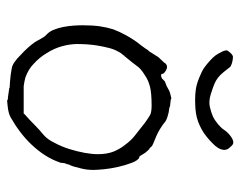

<svg xmlns="http://www.w3.org/2000/svg" viewBox="-90 -597 700 560"><g transform="rotate(90 260.0 -317.0)"><path d="M174.8 -638.7Q174.8 -638.7 190.4 -619.1Q199.2 -608.4 207 -602.5Q214.8 -596.7 223.6 -592.8Q232.4 -588.9 253.9 -582Q275.4 -575.2 292 -579.1Q308.6 -583 319.3 -587.9Q330.1 -592.8 341.8 -602.5Q353.5 -612.3 358.4 -620.1Q363.3 -627.9 371.1 -634.8Q378.9 -641.6 384.8 -644.5Q390.6 -647.5 395.5 -647.5Q400.4 -647.5 405.3 -642.6Q410.2 -637.7 413.1 -633.8Q416 -629.9 417 -624Q418 -618.2 415 -610.4Q412.1 -602.5 405.3 -594.7Q398.4 -586.9 388.7 -578.1Q378.9 -569.3 369.1 -562.5Q359.4 -555.7 346.7 -549.8Q334 -543.9 322.3 -541Q310.5 -538.1 297.9 -537.1Q285.2 -536.1 270.5 -536.1Q255.9 -536.1 241.2 -538.1Q226.6 -540 207 -547.9Q187.5 -555.7 177.7 -562.5Q168 -569.3 157.2 -579.1Q146.5 -588.9 141.6 -595.7Q136.7 -602.5 130.9 -614.3Q125 -626 127.9 -630.9Q130.9 -635.7 135.7 -640.6Q141.6 -646.5 146.5 -646.5Q164.1 -645.5 174.8 -638.7ZM312.5 -38.1Q328.1 -51.8 343.8 -67.4Q357.4 -81.1 374 -94.7Q386.7 -105.5 396.5 -126Q407.2 -145.5 414.6 -168.9Q421.9 -192.4 425.8 -213.9Q429.7 -236.3 429.7 -252Q429.7 -279.3 421.9 -298.8Q414.1 -317.4 402.3 -332Q389.6 -349.6 373 -362.3Q364.3 -369.1 355.5 -376Q346.7 -382.8 336.9 -390.6Q323.2 -400.4 314.5 -405.3Q305.7 -409.2 288.1 -409.2Q251 -409.2 232.4 -404.3Q212.9 -399.4 198.2 -388.7Q179.7 -377.9 170.9 -364.3Q167 -358.4 144.5 -331.1Q144.5 -331.1 143.6 -330.1H142.6V-329.1L138.7 -324.2Q134.8 -320.3 130.9 -312.5Q124 -300.8 120.1 -285.6Q116.2 -270.5 113.3 -253.9Q110.4 -237.3 109.4 -221.2Q108.4 -205.1 108.4 -192.4Q108.4 -171.9 114.7 -148.4Q121.1 -125 134.8 -103.5Q147.5 -82 166 -65.4Q181.6 -49.8 206.1 -41Q212.9 -39.1 218.8 -38.1L231.4 -36.1H232.4H309.6H311.5ZM437.5 -374 438.5 -373H440.4Q449.2 -367.2 455.1 -350.6Q461.9 -333 466.8 -311.5Q471.7 -290 473.6 -270.5Q475.6 -250 475.6 -239.3Q475.6 -220.7 471.7 -205.1Q465.8 -179.7 461.9 -171.9Q459 -168 459 -163.1Q458 -160.2 456.1 -156.2V-155.3Q455.1 -150.4 455.1 -146.5Q455.1 -143.6 453.1 -139.6Q438.5 -97.7 401.4 -58.6Q370.1 -25.4 322.3 2Q309.6 8.8 289.1 10.7Q274.4 12.7 271.5 11.7V10.7Q267.6 9.8 263.7 9.8L236.3 5.9Q236.3 4.9 236.3 4.9V5.9Q236.3 5.9 236.3 5.9V4.9Q234.4 4.9 218.8 3.9Q209 2.9 200.2 2H199.2Q190.4 1 180.7 -1Q172.9 -2 168.9 -4.9H168Q161.1 -8.8 150.4 -17.6Q139.6 -27.3 129.9 -37.1Q120.1 -46.9 111.3 -57.6Q100.6 -71.3 99.6 -74.2Q94.7 -84 90.8 -89.8Q86.9 -97.7 79.1 -104.5H80.1Q79.1 -104.5 79.1 -104.5Q71.3 -112.3 66.4 -125Q61.5 -136.7 58.6 -151.9Q55.7 -167 54.7 -181.6Q53.7 -196.3 53.7 -208Q53.7 -236.3 56.6 -257.3Q59.6 -278.3 65.4 -296.9Q72.3 -315.4 83 -335Q98.6 -362.3 110.4 -376Q120.1 -388.7 121.1 -390.6L126 -398.4Q130.9 -402.3 136.7 -413.1Q143.6 -424.8 146.5 -428.7Q160.2 -443.4 163.1 -446.3V-447.3Q166 -451.2 169.9 -453.1Q172.9 -454.1 176.8 -454.1Q179.7 -454.1 182.6 -452.1H183.6Q195.3 -445.3 195.3 -441.4Q195.3 -437.5 198.2 -437Q201.2 -436.5 204.1 -437.5L207 -438.5L208 -439.5H209L216.8 -447.3Q217.8 -448.2 220.7 -449.2Q230.5 -452.1 238.3 -457Q244.1 -460.9 251 -462.9Q263.7 -465.8 266.6 -466.8Q268.6 -465.8 269.5 -465.8L270.5 -464.8H272.5L290 -462.9Q292 -461.9 293.9 -460.9H294.9Q310.5 -459 318.4 -456.1Q332 -452.1 336.9 -447.3Q339.8 -444.3 356.4 -433.6Q366.2 -427.7 377 -422.9Q397.5 -414.1 398.4 -414.1Q404.3 -411.1 406.2 -410.2Q410.2 -404.3 416 -401.4Q419.9 -397.5 424.8 -391.6Q427.7 -387.7 433.6 -377.9L434.6 -376L435.5 -374Z"/></g></svg>

Font: ToneOZ-YinPZ-Tsuipita-TC
Style: Regular
Weight: 400
Designer: ÂÆ£ÂøóÂáåJeffrey Xuan(jeffreyx@gmail.com, ToneOZ.com) ÈòøÂù§(cjkFonts)
Foundry: ToneOZ
Version: Version 0.24071